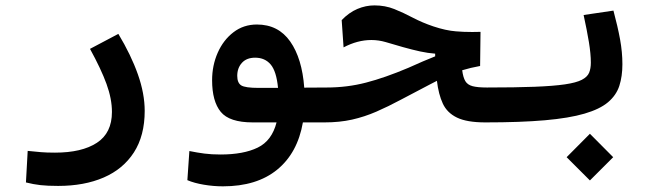

<svg xmlns="http://www.w3.org/2000/svg" viewBox="-20 -443 2384 701"><path d="M192.4 235.8Q153.3 235.8 127.7 232.9Q102.1 230 74.7 223.1L81.1 107.9Q108.9 110.8 129.2 112.5Q149.4 114.3 180.7 114.3Q278.8 114.3 333.7 78.4Q388.7 42.5 388.7 -34.2Q388.7 -82 368.9 -136.5Q349.1 -190.9 308.6 -264.6L412.1 -319.3Q458.5 -242.2 483.4 -171.6Q508.3 -101.1 508.3 -38.1Q508.3 52.2 469 113.3Q429.7 174.3 358.6 205.1Q287.6 235.8 192.4 235.8Z M793.9 237.3Q759.3 237.3 724.4 231.4Q689.5 225.6 664.1 214.8L671.4 108.4Q700.2 114.3 726.3 117.7Q752.4 121.1 785.2 121.1Q869.1 121.1 920.9 95.9Q972.7 70.8 989.7 3.9H902.8Q817.4 3.9 785.9 -34.7Q754.4 -73.2 754.4 -149.9Q754.4 -204.1 774.9 -250.5Q795.4 -296.9 832.3 -325.2Q869.1 -353.5 918 -353.5Q996.1 -353.5 1039.6 -291.5Q1083 -229.5 1090.8 -123L1171.9 -123.5Q1194.3 -123.5 1203.9 -106.9Q1213.4 -90.3 1213.4 -59.6Q1213.4 3.9 1167 3.9H1085.9Q1066.4 115.7 991.9 176.5Q917.5 237.3 793.9 237.3ZM995.1 -122.1Q989.3 -182.6 968.3 -207.5Q947.3 -232.4 911.6 -232.4Q880.4 -232.4 863.3 -213.6Q846.2 -194.8 846.2 -166Q846.2 -140.6 860.6 -131.3Q875 -122.1 924.3 -122.1Q931.2 -122.1 938 -122.1Q944.8 -122.1 951.2 -122.1Q962.4 -122.1 973.6 -122.1Q984.4 -122.1 995.1 -122.1Z M1752 3.9Q1684.6 3.9 1648.4 -13.7Q1612.3 -31.2 1596.7 -64.9Q1581.1 -98.6 1575.2 -147.9Q1564 -142.1 1549.8 -134.8Q1492.2 -105 1444.8 -79.6Q1397.5 -54.2 1354.2 -35.4Q1311 -16.6 1265.4 -6.3Q1219.7 3.9 1164.6 3.9Q1152.3 3.9 1145 -11.5Q1137.7 -26.9 1137.7 -64Q1137.7 -97.2 1147 -110.4Q1156.2 -123.5 1172.9 -123.5Q1247.6 -123.5 1316.4 -141.4Q1385.3 -159.2 1470.7 -195.3Q1500.5 -208 1523.9 -218.8Q1547.4 -229 1568.8 -237.3V-247.1Q1542.5 -249 1514.4 -255.1Q1486.3 -261.2 1451.2 -271Q1414.6 -281.7 1388.4 -289.3Q1362.3 -296.9 1335.9 -296.9Q1285.2 -296.9 1234.4 -270L1227.5 -369.6Q1254.4 -397.5 1284.9 -410.4Q1315.4 -423.3 1347.2 -423.3Q1386.2 -423.3 1419.7 -409.9Q1453.1 -396.5 1487.3 -378.4Q1521.5 -360.4 1562 -346.7Q1607.4 -331.5 1644.5 -328.6Q1670.4 -326.2 1704.1 -326.2Q1718.3 -326.2 1734.4 -326.7L1732.9 -202.1Q1697.8 -195.8 1667.5 -186.5Q1670.9 -160.2 1679 -146.7Q1687 -133.3 1705.3 -128.4Q1723.6 -123.5 1757.8 -123.5Q1776.4 -123.5 1785.4 -106Q1794.4 -88.4 1794.4 -65.9Q1794.4 -24.4 1782 -10.3Q1769.5 3.9 1752 3.9Z M1752 3.9Q1739.7 3.9 1734.1 -12.5Q1728.5 -28.8 1728.5 -66.4Q1728.5 -100.6 1737.8 -112.1Q1747.1 -123.5 1757.8 -123.5Q1862.8 -123.5 1931.9 -126.2Q2001 -128.9 2042.5 -135Q2084 -141.1 2104.2 -151.6Q2124.5 -162.1 2130.9 -177.5Q2137.2 -192.9 2137.2 -214.4Q2137.2 -246.1 2130.1 -289.3Q2123 -332.5 2110.8 -388.2L2219.7 -404.3Q2235.4 -345.7 2243.9 -299.3Q2252.4 -252.9 2252.4 -208.5Q2252.4 -164.1 2241.2 -129.6Q2230 -95.2 2200 -69.8Q2169.9 -44.4 2114 -28.1Q2058.1 -11.7 1969.5 -3.9Q1880.9 3.9 1752 3.9ZM2133.8 215.8 2048.8 130.9 2133.8 45.4 2218.8 130.9Z"/></svg>

Font: CaskaydiaCove NFP SemiBold
Style: Regular
Weight: 600
Designer: Aaron Bell
Foundry: Saja Typeworks
Version: Version 2111.001; VTT 6.35;Nerd Fonts 3.1.1